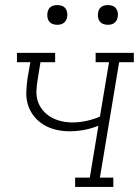

<svg xmlns="http://www.w3.org/2000/svg" viewBox="-20 -739 549 759"><path d="M277 0V-37H335L369 -242Q342 -231 313 -225.5Q284 -220 255 -220Q228 -220 202 -226Q176 -232 154 -245Q132 -258 115.5 -278Q99 -298 91 -323Q83 -348 84 -375.5Q85 -403 89 -431L100 -493H47V-530H198V-493H140L129 -425Q125 -402 124 -380Q123 -358 130 -337.5Q137 -317 151 -301Q165 -285 183 -275Q201 -265 222.5 -260Q244 -255 266 -255Q294 -255 321.5 -261Q349 -267 375 -278L411 -493H358V-530H509V-493H451L375 -37H428V0ZM406 -641Q397 -641 388.5 -644Q380 -647 374.5 -654Q369 -661 367.5 -670.5Q366 -680 368 -690Q369 -696 372 -702Q375 -708 381 -712Q387 -716 393.5 -717.5Q400 -719 406 -719Q416 -719 424.5 -716Q433 -713 438.5 -706Q444 -699 445.5 -689.5Q447 -680 445 -670Q444 -664 440.5 -658Q437 -652 431.5 -648Q426 -644 419.5 -642.5Q413 -641 406 -641ZM206 -641Q197 -641 188.5 -644Q180 -647 174.5 -654Q169 -661 167.5 -670.5Q166 -680 168 -690Q169 -696 172 -702Q175 -708 181 -712Q187 -716 193.5 -717.5Q200 -719 206 -719Q216 -719 224.5 -716Q233 -713 238.5 -706Q244 -699 245.5 -689.5Q247 -680 245 -670Q244 -664 240.5 -658Q237 -652 231.5 -648Q226 -644 219.5 -642.5Q213 -641 206 -641Z"/></svg>

Font: Iosevka Slab XLtObl
Style: Regular
Weight: 200
Italic angle: -9°
Monospace: yes
Designer: Belleve Invis
Foundry: Belleve Invis
Version: Version 11.1.1; ttfautohint (v1.8.3)